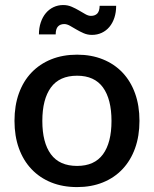

<svg xmlns="http://www.w3.org/2000/svg" viewBox="-20 -735 611 762"><path d="M341 -672Q357 -672 366 -681.2Q375 -690.5 375.5 -712H441Q441 -686 434 -664.8Q427 -643.5 414.2 -628.2Q401.5 -613 383.8 -604.8Q366 -596.5 345 -596.5Q327.5 -596.5 312 -603.2Q296.5 -610 283 -618Q269.5 -626 257.5 -632.8Q245.5 -639.5 235 -639.5Q219 -639.5 210 -629.8Q201 -620 201 -598.5H134.5Q134.5 -624.5 141.8 -646Q149 -667.5 161.8 -682.8Q174.5 -698 192.2 -706.5Q210 -715 231 -715Q249 -715 264.5 -708.2Q280 -701.5 293.5 -693.5Q307 -685.5 318.8 -678.8Q330.5 -672 341 -672ZM286 -518Q342.5 -518 388.2 -499.5Q434 -481 466.2 -447Q498.5 -413 516 -364.5Q533.5 -316 533.5 -255.5Q533.5 -195 516 -146.5Q498.5 -98 466.2 -63.8Q434 -29.5 388.2 -11Q342.5 7.5 286 7.5Q229 7.5 183.2 -11Q137.5 -29.5 105 -63.8Q72.5 -98 55 -146.5Q37.5 -195 37.5 -255.5Q37.5 -316 55 -364.5Q72.5 -413 105 -447Q137.5 -481 183.2 -499.5Q229 -518 286 -518ZM286 -76.5Q355 -76.5 388.8 -122.8Q422.5 -169 422.5 -255Q422.5 -341 388.8 -387.8Q355 -434.5 286 -434.5Q216 -434.5 182 -387.8Q148 -341 148 -255Q148 -169 182 -122.8Q216 -76.5 286 -76.5Z"/></svg>

Font: TypoPRO Lato
Style: Regular
Weight: 600
Designer: Lukasz Dziedzic with Adam Twardoch and Botio Nikoltchev
Foundry: tyPoland Lukasz Dziedzic
Version: Version 2.010; 2014-09-01; http://www.latofonts.com/